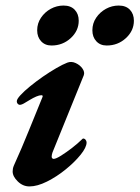

<svg xmlns="http://www.w3.org/2000/svg" viewBox="-20 -655 501 689"><path d="M85.7 14Q62.1 14 43.7 -4Q25.4 -21.9 25.4 -39.7Q25.4 -44.5 26.3 -49.7Q27.2 -55 30 -61.4Q58.7 -124.7 83.8 -187.2Q109 -249.6 132.6 -307.1Q135 -313.3 128.4 -313.3Q121 -313.3 110.1 -308.6Q99.3 -304 87.8 -297Q76.4 -290.1 65.2 -283.5Q52 -276.2 46.2 -280.3Q40.3 -284.3 40.3 -291.8Q40.3 -299.3 53.6 -313.7Q66.8 -328.1 88.1 -345.4Q109.4 -362.8 134.1 -380Q158.9 -397.1 182.2 -410.6Q205.5 -424.1 221.5 -430.2Q236.2 -435.9 251.8 -428.6Q267.4 -421.4 276.1 -408.7Q284.9 -396 280.5 -384.5L168.3 -107.8Q166.8 -103.9 166.1 -99.6Q165.4 -95.4 165.4 -92.7Q165.4 -89 167.6 -86.9Q169.8 -84.8 172.4 -84.8Q180.6 -84.8 199.5 -96.7Q218.3 -108.5 239.2 -124.7Q260.1 -141 274.2 -155Q277 -157.9 278.2 -157.9Q283.5 -157.9 287.1 -153.5Q290.7 -149.1 290.7 -143.8Q290.7 -126.2 269.3 -99.7Q247.8 -73.1 215.6 -47Q183.4 -20.8 148.5 -3.4Q113.6 14 85.7 14ZM362.9 -491.7Q339.7 -491.7 325.6 -507Q311.5 -522.2 311.5 -546.3Q311.5 -571.3 325.1 -591.4Q338.8 -611.6 360.3 -623.4Q381.8 -635.1 406 -635.1Q431.9 -635.1 446.2 -620Q460.5 -604.9 460.5 -580.7Q460.5 -544.7 431.8 -518.2Q403.1 -491.7 362.9 -491.7ZM164.8 -491.7Q141.6 -491.7 127.5 -507Q113.4 -522.2 113.4 -546.3Q113.4 -571.3 127.1 -591.4Q140.7 -611.6 162.2 -623.4Q183.8 -635.1 208 -635.1Q233.8 -635.1 248.1 -620Q262.5 -604.9 262.5 -580.7Q262.5 -544.7 233.8 -518.2Q205 -491.7 164.8 -491.7Z"/></svg>

Font: EB Garamond
Style: Italic
Weight: 400
Italic angle: -17.2°
Designer: Georg Duffner and Octavio Pardo
Foundry: Georg Duffner
Version: Version 1.001